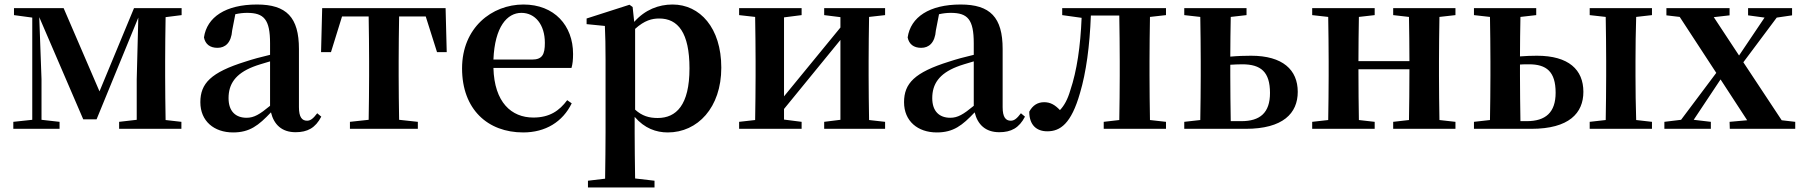

<svg xmlns="http://www.w3.org/2000/svg" viewBox="-20 -571 7988 851"><path d="M785 -504V-535H574L421 -166L262 -535H42V-504L123 -493V-40L39 -31V0H244V-31L164 -40V-220L154 -495L349 -42H408L593 -493L586 -219C586 -208 586 -100 586 -40L508 -31V0H784V-31L714 -39C713 -96 712 -179 712 -235V-300C712 -356 713 -438 714 -495Z M1177 -102C1131 -64 1106 -49 1073 -49C1025 -49 993 -77 993 -136C993 -198 1023 -244 1102 -275C1119 -282 1147 -290 1177 -299ZM1386 -69C1368 -45 1356 -36 1341 -36C1319 -36 1305 -51 1305 -96V-354C1305 -494 1250 -551 1119 -551C980 -551 897 -495 884 -405C890 -375 911 -359 944 -359C978 -359 1005 -381 1009 -436L1023 -508C1041 -512 1058 -514 1075 -514C1150 -514 1177 -485 1177 -379V-328C1138 -319 1098 -308 1068 -298C914 -250 868 -201 868 -118C868 -34 929 16 1013 16C1087 16 1126 -15 1181 -73C1194 -19 1229 15 1290 15C1343 15 1378 -4 1404 -54Z M1867 -498 1917 -340H1960L1955 -535H1408L1403 -340H1447L1496 -498H1614C1615 -441 1616 -357 1616 -300V-235C1616 -179 1615 -97 1614 -40L1531 -31V0H1832V-31L1749 -40C1748 -97 1747 -179 1747 -235V-300C1747 -357 1748 -441 1749 -498Z M2167 -307C2173 -453 2228 -514 2291 -514C2352 -514 2395 -462 2395 -381C2395 -330 2384 -307 2338 -307ZM2513 -270C2518 -287 2520 -306 2520 -332C2520 -458 2437 -551 2300 -551C2160 -551 2028 -448 2028 -268C2028 -86 2142 16 2299 16C2398 16 2474 -31 2514 -113L2494 -127C2459 -80 2416 -50 2344 -50C2247 -50 2171 -117 2167 -270Z M2795 -443C2837 -481 2870 -489 2902 -489C2985 -489 3036 -426 3036 -268C3036 -105 2977 -48 2895 -48C2857 -48 2826 -57 2795 -85ZM2784 -540 2770 -550 2580 -489V-464L2661 -456C2663 -408 2664 -371 2664 -306V16C2664 77 2663 149 2662 221L2586 230V260H2881V230L2795 220C2794 148 2793 76 2793 16V-53C2837 -2 2888 16 2940 16C3072 16 3177 -94 3177 -271C3177 -448 3082 -551 2961 -551C2899 -551 2839 -528 2791 -474Z M3903 -504V-535H3633V-504L3705 -495V-449L3455 -144V-494L3533 -504V-535H3256V-504L3327 -496C3328 -439 3329 -356 3329 -300V-235C3329 -179 3328 -96 3327 -39L3256 -31V0H3533V-31L3455 -41V-88L3705 -394V-40L3633 -31V0H3903V-31L3832 -39C3831 -96 3830 -179 3830 -235V-300C3830 -356 3831 -439 3832 -496Z M4296 -102C4250 -64 4225 -49 4192 -49C4144 -49 4112 -77 4112 -136C4112 -198 4142 -244 4221 -275C4238 -282 4266 -290 4296 -299ZM4505 -69C4487 -45 4475 -36 4460 -36C4438 -36 4424 -51 4424 -96V-354C4424 -494 4369 -551 4238 -551C4099 -551 4016 -495 4003 -405C4009 -375 4030 -359 4063 -359C4097 -359 4124 -381 4128 -436L4142 -508C4160 -512 4177 -514 4194 -514C4269 -514 4296 -485 4296 -379V-328C4257 -319 4217 -308 4187 -298C4033 -250 3987 -201 3987 -118C3987 -34 4048 16 4132 16C4206 16 4245 -15 4300 -73C4313 -19 4348 15 4409 15C4462 15 4497 -4 4523 -54Z M5148 -504V-535H4688V-504L4774 -492C4769 -366 4753 -257 4724 -171C4712 -130 4697 -103 4678 -83C4656 -106 4636 -118 4608 -118C4579 -118 4557 -104 4542 -76C4542 -17 4574 11 4622 11C4679 11 4728 -22 4767 -159C4794 -250 4810 -367 4815 -502H4941C4942 -445 4943 -358 4943 -300V-235C4943 -179 4942 -96 4941 -39L4872 -31V0H5148V-31L5077 -39C5076 -96 5075 -179 5075 -235V-300C5075 -356 5076 -439 5077 -496Z M5435 -34C5434 -91 5433 -177 5433 -235V-284C5451 -285 5468 -286 5486 -286C5569 -286 5609 -252 5609 -159C5609 -71 5565 -34 5482 -34ZM5505 -504V-535H5229V-504L5300 -496C5301 -439 5302 -356 5302 -300V-235C5302 -179 5301 -96 5300 -39L5229 -31V0H5501C5667 0 5732 -69 5732 -164C5732 -261 5666 -324 5525 -324C5497 -324 5465 -323 5433 -320C5433 -374 5434 -445 5435 -496Z M6431 -504V-535H6155V-504L6225 -496C6226 -441 6227 -361 6227 -300H6001C6001 -361 6002 -440 6003 -496L6073 -504V-535H5796V-504L5867 -496C5868 -439 5869 -356 5869 -300V-235C5869 -179 5868 -96 5867 -39L5796 -31V0H6073V-31L6003 -39C6002 -96 6001 -182 6001 -264H6227C6227 -182 6226 -96 6225 -39L6155 -31V0H6431V-31L6360 -39C6359 -96 6358 -179 6358 -235V-300C6358 -356 6359 -439 6360 -496Z M6719 -34C6718 -91 6717 -177 6717 -235V-285C6730 -286 6743 -286 6757 -286C6834 -286 6875 -254 6875 -160C6875 -73 6831 -34 6747 -34ZM6789 -504V-535H6513V-504L6584 -496C6585 -439 6586 -356 6586 -300V-235C6586 -179 6585 -96 6584 -39L6513 -31V0H6767C6935 0 6998 -70 6998 -164C6998 -262 6933 -324 6792 -324C6768 -324 6743 -323 6717 -321C6717 -375 6718 -445 6719 -496ZM7302 -504V-535H7026V-504L7097 -496C7098 -439 7099 -356 7099 -300V-235C7099 -179 7098 -96 7097 -39L7026 -31V0H7302V-31L7232 -39C7230 -96 7229 -179 7229 -235V-300C7229 -356 7230 -439 7232 -496Z M7877 -38 7707 -295 7855 -493 7923 -503V-535H7728V-503L7801 -493L7688 -325L7576 -495L7646 -503V-535H7366V-503L7425 -496L7587 -248L7431 -40L7357 -31V0H7563V-31L7487 -40L7606 -219L7724 -38L7646 -31L7647 0H7937V-31Z"/></svg>

Font: Noto Serif CJK JP
Style: Bold
Weight: 700
Designer: Ryoko NISHIZUKA 西塚涼子 (kana & ideographs); Frank Grießhammer (Latin, Greek & Cyrillic); Wenlong ZHANG 张文龙 (bopomofo); San
Foundry: Adobe Systems Incorporated
Version: Version 1.000;PS 1;hotconv 16.6.53;makeotf.lib2.5.65590